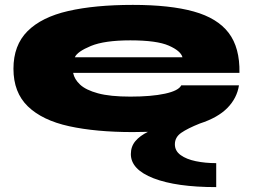

<svg xmlns="http://www.w3.org/2000/svg" viewBox="-20 -525 1034 785"><path d="M721 -176H957Q949 -124 910 -84Q871 -44 797 -20Q747 0 721 18Q695 36 695 65Q695 92 718.5 109Q742 126 780.5 134Q819 142 864 142V240Q701 240 608 204Q515 168 515 105Q515 74 533.5 52Q552 30 585 14Q555 15 523 15Q372 15 262.5 -9Q153 -33 94 -90Q35 -147 35 -244Q35 -340 92.5 -397.5Q150 -455 259 -480Q368 -505 523 -505Q675 -505 772 -478Q869 -451 915 -390.5Q961 -330 959 -227H279Q284 -201 307.5 -179Q331 -157 380.5 -143.5Q430 -130 513 -130Q599 -130 654.5 -142Q710 -154 721 -176ZM513 -360Q407 -360 351.5 -337Q296 -314 286 -291H726Q719 -317 670 -338.5Q621 -360 513 -360Z"/></svg>

Font: Syne ExtraBold
Style: Regular
Weight: 800
Designer: Lucas Descroix
Foundry: Bonjour Monde
Version: Version 2.200; ttfautohint (v1.8.4)